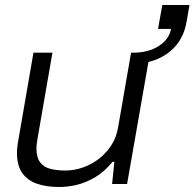

<svg xmlns="http://www.w3.org/2000/svg" viewBox="-20 -737 779 769"><path d="M217 12Q165 12 127 -1.5Q89 -15 68.5 -45Q48 -75 48 -123Q48 -136 49.5 -150Q51 -164 54 -179L114 -526H190L131 -186Q129 -174 127.5 -163Q126 -152 126 -142Q126 -106 141 -86.5Q156 -67 182.5 -60.5Q209 -54 242 -54Q276 -54 310 -65.5Q344 -77 373.5 -99Q403 -121 424.5 -153Q446 -185 453 -227L505 -526H581L489 0H429L438 -89H431Q399 -50 362.5 -28Q326 -6 289 3Q252 12 217 12ZM505 -481 513 -526Q574 -526 615.5 -552.5Q657 -579 665 -621H613L630 -717H739L727 -649Q718 -596 688 -558.5Q658 -521 611.5 -501Q565 -481 505 -481Z"/></svg>

Font: Archivo SemiExpanded Light
Style: Italic
Weight: 300
Width: 6
Italic angle: -10°
Designer: Hector Gatti
Foundry: Omnibus-Type
Version: Version 2.001